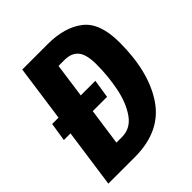

<svg xmlns="http://www.w3.org/2000/svg" viewBox="-192 -816 940 940"><g transform="rotate(-45 278.0 -346.5)"><path d="M545 -450Q545 -245 461.5 -122.5Q378 0 200 0H17L60 -305H14L29 -401H73L114 -693H290Q407 -693 476 -639.5Q545 -586 545 -450ZM389 -454Q389 -523 365 -551.5Q341 -580 294 -580H252L227 -401H328L313 -305H214L187 -114H225Q285 -114 321.5 -166Q358 -218 373.5 -295.5Q389 -373 389 -454Z"/></g></svg>

Font: Fira Sans Extra Condensed
Style: Bold Italic
Weight: 700
Width: 3
Italic angle: -8°
Designer: Carrois Corporate & Edenspiekermann AG
Foundry: Carrois Corporate GbR & Edenspiekermann AG
Version: Version 4.203